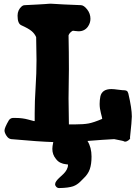

<svg xmlns="http://www.w3.org/2000/svg" viewBox="-20 -753 732 1019"><path d="M293.9 245.1Q285.2 245.1 278.8 238.8Q272.5 232.4 272.5 224.6Q272.5 216.8 279.3 207.5Q286.1 198.2 296.4 189Q306.6 179.7 316.9 169.9Q327.1 160.2 334 147.5Q340.8 134.8 340.8 123V120.1Q338.9 119.1 327.1 118.2Q315.4 117.2 301.3 110.8Q287.1 104.5 276.4 89.8Q257.8 67.4 257.8 37.1Q257.8 24.4 262.7 1Q189.5 -1 39.1 -14.6Q24.4 -16.6 14.2 -32.7Q3.9 -48.8 3.9 -60.5Q3.9 -75.2 27.3 -115.2Q35.2 -126 47.9 -127H63.5Q98.6 -127 128.9 -118.7Q159.2 -110.4 160.2 -110.4H164.1V-152.3Q164.1 -214.8 168.9 -289.1Q173.8 -363.3 173.8 -434.6Q173.8 -458 171.9 -555.7Q164.1 -574.2 147.9 -587.9Q131.8 -601.6 92.8 -619.1Q73.2 -627.9 73.2 -669.9Q73.2 -700.2 95.7 -719.7Q102.5 -725.6 111.3 -725.6Q149.4 -727.5 178.2 -729Q207 -730.5 218.3 -731.4Q229.5 -732.4 237.3 -732.9Q245.1 -733.4 250 -733.4Q254.9 -733.4 267.6 -732.4Q280.3 -731.4 317.9 -729.5Q355.5 -727.5 410.2 -725.6Q425.8 -724.6 442.9 -702.6Q460 -680.7 460 -653.3Q460 -630.9 446.3 -611.3Q428.7 -586.9 396.5 -586.9Q389.6 -586.9 379.9 -588.4Q370.1 -589.8 368.2 -589.8Q365.2 -589.8 364.3 -588.9Q348.6 -579.1 343.8 -565.4Q345.7 -478.5 345.7 -385.7Q345.7 -347.7 344.7 -305.7Q343.8 -263.7 343.8 -230.5Q343.8 -223.6 345.7 -92.8H378.9Q422.9 -92.8 449.7 -97.7Q476.6 -102.5 522.5 -122.1Q522.5 -127 515.6 -152.3Q508.8 -177.7 508.8 -201.2Q508.8 -221.7 512.7 -241.2Q521.5 -280.3 571.3 -280.3Q584 -280.3 604.5 -277.3Q625 -274.4 629.9 -274.4H632.8Q646.5 -274.4 652.3 -271Q658.2 -267.6 661.1 -256.8Q679.7 -177.7 679.7 -134.8Q679.7 -112.3 669.9 -22.5Q669.9 -21.5 670.4 -21.5Q670.9 -21.5 670.9 -20.5Q670.9 -14.6 661.1 -7.8Q651.4 -1 643.6 -1Q640.6 -1 638.7 -2.9L628.9 -5.9Q618.2 -7.8 605.5 -10.7Q592.8 -13.7 585.9 -14.6Q528.3 -11.7 444.3 -4.9Q465.8 29.3 465.8 78.1Q465.8 118.2 456.5 145Q447.3 171.9 421.9 195.3Q418.9 198.2 413.1 204.1Q407.2 210 404.8 212.4Q402.3 214.8 397 219.2Q391.6 223.6 388.2 225.6Q384.8 227.5 378.9 231Q373 234.4 367.7 235.8Q362.3 237.3 354.5 239.3Q346.7 241.2 337.9 242.2Q329.1 243.2 318.4 244.1Q307.6 245.1 293.9 245.1Z"/></svg>

Font: Essays1743
Style: Bold
Weight: 700
Designer: Based on the typeface in a 1743 English translation of the essays of Montaigne.  PostScript/TrueType font designed by Jo
Version: Version 002.100